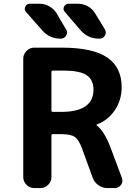

<svg xmlns="http://www.w3.org/2000/svg" viewBox="-20 -1004 711 1004"><path d="M255.9 -302.7Q249 -302.7 249 -294.9V-78.1Q249 -54.7 231.9 -37.6Q214.8 -20.5 191.4 -20.5H159.2Q135.7 -20.5 118.7 -37.6Q101.6 -54.7 101.6 -78.1V-697.3Q101.6 -720.7 118.7 -737.8Q135.7 -754.9 159.2 -754.9H302.7Q465.8 -754.9 541 -703.1Q616.2 -651.4 616.2 -548.8Q616.2 -477.5 577.1 -422.9Q542 -374 487.3 -353.5Q485.4 -353.5 484.9 -351.1Q484.4 -348.6 486.3 -347.7Q525.4 -317.4 556.6 -236.3L617.2 -74.2Q620.1 -67.4 620.1 -59.6Q620.1 -47.9 613.3 -38.1Q600.6 -20.5 580.1 -20.5H542Q515.6 -20.5 494.6 -35.6Q473.6 -50.8 464.8 -74.2L408.2 -229.5Q391.6 -274.4 370.1 -288.6Q348.6 -302.7 296.9 -302.7ZM312.5 -634.8H255.9Q249 -634.8 249 -627V-425.8Q249 -418.9 255.9 -418.9H299.8Q468.8 -418.9 468.8 -535.2Q468.8 -586.9 433.1 -610.8Q397.5 -634.8 312.5 -634.8ZM388.7 -984.4Q415 -984.4 439 -971.2Q462.9 -958 476.6 -935.5L528.3 -850.6Q533.2 -842.8 533.2 -834Q533.2 -826.2 529.3 -818.4Q519.5 -801.8 501 -801.8H498Q440.4 -801.8 402.3 -844.7L319.3 -941.4Q307.6 -954.1 314.9 -969.2Q322.3 -984.4 338.9 -984.4ZM187.5 -984.4Q213.9 -984.4 237.3 -971.2Q260.7 -958 275.4 -935.5L325.2 -850.6Q331.1 -842.8 331.1 -834Q331.1 -826.2 326.2 -818.4Q316.4 -801.8 297.9 -801.8H296.9Q239.3 -801.8 201.2 -844.7L116.2 -941.4Q109.4 -949.2 109.4 -958Q109.4 -962.9 112.3 -968.8Q119.1 -984.4 135.7 -984.4Z"/></svg>

Font: Gen Jyuu Gothic Bold
Style: Bold
Weight: 700
Designer: [Source Han Sans]
Ryoko NISHIZUKA  (kana & ideographs); Paul D. Hunt (Latin, Greek & Cyrillic); Wenlong ZHANG  (bopomofo
Version: Version 1.002.20150607